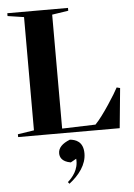

<svg xmlns="http://www.w3.org/2000/svg" viewBox="-63 -747 753 1081"><g transform="rotate(-5 313.0 -206.5)"><path d="M112 -30 20 -16V0H592H594L616 -225L597 -230C582 -200 505 -77 460 -32L271 -26V-670L363 -684V-700H20V-684L112 -670ZM303 168 335 150C341 212 302 255 277 277L285 287C342 243 384 187 384 124C384 56 340 43 309 40C265 57 242 81 242 111C242 131 251 159 303 168Z"/></g></svg>

Font: Mazius Display
Style: Bold
Weight: 700
Designer: Alberto Casagrande & Collletttivo
Foundry: Collletttivo
Version: Version 2.000;Glyphs 3.2 (3221)